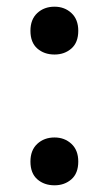

<svg xmlns="http://www.w3.org/2000/svg" viewBox="-20 -542 325 574"><path d="M143 12Q112 12 91.5 -6Q71 -24 71 -59Q71 -93 91.5 -112Q112 -131 143 -131Q173 -131 193.5 -112Q214 -93 214 -59Q214 -24 193.5 -6Q173 12 143 12ZM143 -379Q112 -379 91.5 -397Q71 -415 71 -450Q71 -484 91.5 -503Q112 -522 143 -522Q173 -522 193.5 -503Q214 -484 214 -450Q214 -415 193.5 -397Q173 -379 143 -379Z"/></svg>

Font: AR One Sans SemiBold
Style: Regular
Weight: 600
Designer: Niteesh Yadav
Foundry: Niteesh Yadav
Version: Version 1.001;gftools[0.9.33]